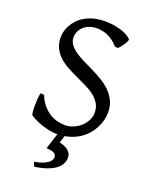

<svg xmlns="http://www.w3.org/2000/svg" viewBox="-156 -711 788 1010"><g transform="rotate(20 238.0 -206.5)"><path d="M314.9 111.8Q314.9 129.9 306.4 146.5Q297.9 163.1 279.8 176.8Q261.7 190.4 233.2 200.7Q204.6 210.9 164.6 216.8L153.8 192.9Q179.2 188.5 197 181.9Q214.8 175.3 226.1 167.5Q237.3 159.7 242.4 151.1Q247.6 142.6 247.6 134.8Q247.6 118.2 234.9 111.6Q222.2 105 191.9 102.1Q194.3 95.2 199.7 79.1Q204.1 65.4 211.9 40.5Q215.8 29.3 220.7 14.6H214.8Q198.7 14.6 179.7 11.2Q160.6 7.8 140.6 1.7Q120.6 -4.4 100.8 -13.2Q81.1 -22 64 -33.2Q60.5 -35.2 58.8 -49.8Q57.1 -64.5 57.1 -84.2Q57.1 -104 58.6 -124.5Q60.1 -145 64 -158.2L84 -155.8Q95.2 -127 112.1 -106Q128.9 -85 149.4 -71Q169.9 -57.1 193.6 -50.5Q217.3 -43.9 242.2 -43.9Q264.2 -43.9 286.4 -53Q308.6 -62 326.2 -77.6Q343.8 -93.3 355 -114Q366.2 -134.8 366.2 -158.2Q366.2 -188 353 -209.5Q339.8 -231 318.6 -247.6Q297.4 -264.2 270 -277.3Q242.7 -290.5 214.1 -303.7Q185.5 -316.9 158.2 -331.5Q130.9 -346.2 109.6 -365.7Q88.4 -385.3 75.2 -410.9Q62 -436.5 62 -472.2Q62 -487.3 66.4 -504.9Q70.8 -522.5 80.6 -540Q90.3 -557.6 105.7 -574Q121.1 -590.3 142.8 -602.8Q164.6 -615.2 192.9 -622.6Q221.2 -629.9 256.8 -629.9Q278.8 -629.9 301 -626.5Q323.2 -623 342.5 -617.2Q361.8 -611.3 377.4 -603Q393.1 -594.7 401.9 -585Q405.3 -582 402.1 -573.5Q398.9 -564.9 392.3 -554.9Q385.7 -544.9 377.7 -535.2Q369.6 -525.4 363.8 -520L346.2 -522.9Q332.5 -539.1 317.6 -550Q302.7 -561 287.4 -567.9Q272 -574.7 256.8 -577.6Q241.7 -580.6 228 -580.6Q200.7 -580.6 181.4 -572.5Q162.1 -564.5 149.7 -551.8Q137.2 -539.1 131.3 -523.9Q125.5 -508.8 125.5 -495.1Q125.5 -472.2 138.7 -454.3Q151.9 -436.5 173.3 -421.6Q194.8 -406.7 222.4 -393.6Q250 -380.4 278.8 -366Q307.6 -351.6 335.2 -335Q362.8 -318.4 384.3 -296.9Q405.8 -275.4 418.9 -247.8Q432.1 -220.2 432.1 -184.1Q432.1 -162.1 426.3 -139.2Q420.4 -116.2 408.4 -94Q396.5 -71.8 378.7 -52Q360.8 -32.2 336.7 -17.6Q312.5 -2.9 281.7 5.9Q271 8.8 259.8 10.7L246.6 50.8Q259.3 53.7 271.7 58.3Q284.2 63 293.7 70.3Q303.2 77.6 309.1 87.9Q314.9 98.1 314.9 111.8Z"/></g></svg>

Font: Gentium Plus Phon
Style: Regular
Weight: 400
Designer: J. Victor Gaultney, Annie Olsen, Iska Routamaa, Becca Hirsbrunner
Foundry: SIL International
Version: Version 5.000